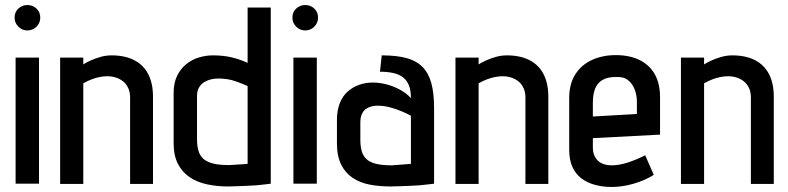

<svg xmlns="http://www.w3.org/2000/svg" viewBox="-20 -730 3132 763"><path d="M42 0H135V-501H42ZM89 -710Q68 -710 53 -696Q38 -682 38 -660Q38 -639 53 -624Q68 -609 89 -609Q110 -609 125 -624Q140 -639 140 -660Q140 -682 125 -696Q110 -710 89 -710Z M497 -343V1H588V-346Q588 -382 579.5 -409.5Q571 -437 556 -456Q541 -475 520.5 -487Q500 -499 475.5 -504.5Q451 -510 424 -510Q401 -510 380 -504Q359 -498 341 -490Q323 -482 311 -474V-501H219V1H311V-399Q329 -409 345 -415Q361 -421 376.5 -424Q392 -427 407 -427Q425 -427 441.5 -421.5Q458 -416 470.5 -405.5Q483 -395 490 -379Q497 -363 497 -343Z M1056 0V-700H964V-480Q932 -495 899 -502.5Q866 -510 826 -510Q798 -510 770 -501.5Q742 -493 719.5 -474.5Q697 -456 683.5 -428Q670 -400 670 -360V-160Q670 -112 687 -79Q704 -46 733.5 -26Q763 -6 802.5 2.5Q842 11 886 11Q904 11 923 10Q942 9 961 8.5Q980 8 998 6.5Q1016 5 1031 3Q1046 1 1056 0ZM964 -388V-79Q964 -79 959.5 -78.5Q955 -78 947.5 -77.5Q940 -77 930 -76.5Q920 -76 909.5 -75Q899 -74 889 -74Q850 -74 825.5 -80.5Q801 -87 787.5 -99.5Q774 -112 768.5 -131.5Q763 -151 763 -175V-349Q763 -370 771.5 -383.5Q780 -397 793 -404.5Q806 -412 820 -415Q834 -418 846 -418Q885 -418 915 -407.5Q945 -397 964 -388Z M1146 0H1239V-501H1146ZM1193 -710Q1172 -710 1157 -696Q1142 -682 1142 -660Q1142 -639 1157 -624Q1172 -609 1193 -609Q1214 -609 1229 -624Q1244 -639 1244 -660Q1244 -682 1229 -696Q1214 -710 1193 -710Z M1613 -340Q1596 -359 1570.5 -373Q1545 -387 1517 -394.5Q1489 -402 1461 -402Q1433 -402 1407.5 -393Q1382 -384 1362 -366.5Q1342 -349 1330.5 -320.5Q1319 -292 1319 -253V-160Q1319 -110 1335.5 -76.5Q1352 -43 1381 -23.5Q1410 -4 1448.5 3.5Q1487 11 1532 11Q1550 11 1569.5 10Q1589 9 1608.5 8.5Q1628 8 1646 6.5Q1664 5 1679 3Q1694 1 1705 0V-301Q1705 -360 1694 -400Q1683 -440 1658.5 -464.5Q1634 -489 1594.5 -499.5Q1555 -510 1497 -510L1490 -445Q1519 -445 1542 -440Q1565 -435 1580.5 -423.5Q1596 -412 1604.5 -392Q1613 -372 1613 -340ZM1613 -270V-79Q1613 -79 1608.5 -78.5Q1604 -78 1596 -77.5Q1588 -77 1578 -76Q1568 -75 1557.5 -74.5Q1547 -74 1537 -73Q1497 -73 1472.5 -79.5Q1448 -86 1435 -99Q1422 -112 1417 -131Q1412 -150 1412 -175V-243Q1412 -263 1418 -276.5Q1424 -290 1434 -297Q1444 -304 1456 -307Q1468 -310 1480 -310Q1506 -310 1531.5 -303Q1557 -296 1579 -286.5Q1601 -277 1613 -270Z M2068 -343V1H2159V-346Q2159 -382 2150.5 -409.5Q2142 -437 2127 -456Q2112 -475 2091.5 -487Q2071 -499 2046.5 -504.5Q2022 -510 1995 -510Q1972 -510 1951 -504Q1930 -498 1912 -490Q1894 -482 1882 -474V-501H1790V1H1882V-399Q1900 -409 1916 -415Q1932 -421 1947.5 -424Q1963 -427 1978 -427Q1996 -427 2012.5 -421.5Q2029 -416 2041.5 -405.5Q2054 -395 2061 -379Q2068 -363 2068 -343Z M2336 -144V-181L2603 -195V-343Q2603 -399 2581.5 -436Q2560 -473 2520.5 -492Q2481 -511 2427 -511Q2375 -511 2333 -492Q2291 -473 2266.5 -435Q2242 -397 2242 -340V-135Q2242 -95 2254.5 -67Q2267 -39 2290 -21.5Q2313 -4 2344 4.5Q2375 13 2411 13Q2453 13 2498 0Q2543 -13 2578 -35L2544 -113Q2511 -96 2476 -84.5Q2441 -73 2411 -73Q2394 -73 2380 -77.5Q2366 -82 2356.5 -91Q2347 -100 2341.5 -113Q2336 -126 2336 -144ZM2511 -325V-277L2336 -267V-322Q2336 -354 2344.5 -376.5Q2353 -399 2373 -411.5Q2393 -424 2426 -424Q2457 -426 2475 -412Q2493 -398 2502 -375Q2511 -352 2511 -325Z M2964 -343V1H3055V-346Q3055 -382 3046.5 -409.5Q3038 -437 3023 -456Q3008 -475 2987.5 -487Q2967 -499 2942.5 -504.5Q2918 -510 2891 -510Q2868 -510 2847 -504Q2826 -498 2808 -490Q2790 -482 2778 -474V-501H2686V1H2778V-399Q2796 -409 2812 -415Q2828 -421 2843.5 -424Q2859 -427 2874 -427Q2892 -427 2908.5 -421.5Q2925 -416 2937.5 -405.5Q2950 -395 2957 -379Q2964 -363 2964 -343Z"/></svg>

Font: Advent Pro SemiBold
Style: Regular
Weight: 600
Designer: VivaRado, Andreas Kalpakidis
Foundry: VivaRado, Andreas Kalpakidis
Version: Version 3.000